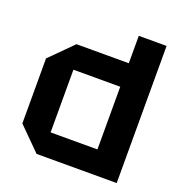

<svg xmlns="http://www.w3.org/2000/svg" viewBox="-127 -811 873 921"><g transform="rotate(20 310.0 -350.0)"><path d="M568 -700V0H159L45 -114V-446L159 -560H426V-700ZM187 -120H426V-440H187Z"/></g></svg>

Font: Tektur SemiBold
Style: Regular
Weight: 600
Designer: Adam Jagosz
Foundry: Adam Jagosz
Version: Version 1.005;gftools[0.9.30]